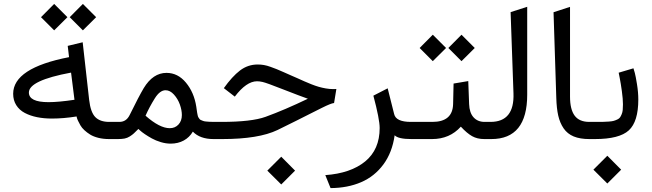

<svg xmlns="http://www.w3.org/2000/svg" viewBox="-20 -712 3336 983"><path d="M246.1 -105Q204.6 -105 169.7 -112.1Q134.8 -119.1 106.9 -133.8Q79.1 -148.4 63.2 -173.6Q47.4 -198.7 47.4 -231.9Q47.4 -363.8 333.5 -419.4L326.7 -477.1L403.3 -495.6L436.5 -200.2Q443.8 -137.2 468 -112.5Q492.2 -87.9 539.1 -87.9H557.1Q565.9 -87.9 565.9 -52.7V-36.1Q565.9 0 557.1 0H538.6Q508.8 0 483.6 -6.3Q458.5 -12.7 441.9 -22.9Q425.3 -33.2 412.1 -45.4Q398.9 -57.6 391.8 -70.1Q384.8 -82.5 379.9 -92.8Q375 -103 373.5 -109.4L372.1 -115.7Q304.7 -105 246.1 -105ZM361.3 -201.2 343.8 -340.3Q127.9 -300.3 127.9 -238.3Q127.9 -189 228.5 -189Q279.8 -189 361.3 -201.2ZM404.3 -691.9 472.2 -624 404.3 -556.6 336.9 -624ZM257.3 -691.9 325.2 -624 257.3 -556.6 189.9 -624Z M849.1 -55.7Q876.5 -55.7 893.8 -74.5Q911.1 -93.3 911.1 -123Q911.1 -147.9 900.9 -176.8Q890.6 -205.6 870.6 -227.8Q850.6 -250 827.6 -250Q798.8 -250 772.9 -209Q745.1 -164.6 725.1 -119.6Q797.4 -55.7 849.1 -55.7ZM984.9 -166Q985.8 -160.2 987.3 -149.2Q988.8 -138.2 989.5 -134.3Q990.2 -130.4 991.9 -122.3Q993.7 -114.3 995.4 -111.8Q997.1 -109.4 1000.5 -104.2Q1003.9 -99.1 1008.1 -97.7Q1012.2 -96.2 1018.3 -93.5Q1024.4 -90.8 1032.7 -90.1Q1041 -89.4 1051.3 -88.6Q1061.5 -87.9 1074.7 -87.9H1083Q1091.8 -87.9 1091.8 -52.7V-36.1Q1091.8 0 1083 0H1073.2Q1003.9 0 967.3 -38.1Q950.2 -8.8 920.9 7.3Q891.6 23.4 853.5 23.4Q829.1 23.4 803.2 15.6Q777.3 7.8 757.6 -3.2Q737.8 -14.2 721.7 -25.1Q705.6 -36.1 697.3 -43.9L688.5 -51.8Q672.4 -35.6 665 -28.8Q657.7 -22 644.8 -13.7Q631.8 -5.4 617.7 -2.7Q603.5 0 583.5 0H551.8Q540.5 0 536.9 -8.3Q533.2 -16.6 533.2 -36.1V-52.7Q533.2 -71.8 536.9 -79.8Q540.5 -87.9 551.8 -87.9H591.3Q626.5 -87.9 643.6 -122.6Q690.9 -218.8 715.8 -260.7Q763.2 -338.9 832.5 -338.9Q890.6 -338.9 932.1 -288.8Q973.6 -238.8 984.9 -166Z M1702.1 -256.3 1690.4 -184.6Q1681.6 -183.6 1667 -177.7Q1652.3 -171.9 1627.2 -159.4Q1602.1 -147 1574.2 -132.8Q1546.4 -118.7 1497.6 -94.2Q1448.7 -69.8 1400.9 -46.4Q1304.2 0 1118.2 0H1077.6Q1054.2 0 1054.2 -36.1V-52.7Q1054.2 -87.9 1077.6 -87.9H1113.8Q1267.6 -87.9 1339.4 -113.8Q1437.5 -149.4 1556.2 -206.5Q1522 -218.3 1428.2 -254.9Q1344.2 -288.1 1323.7 -292.5Q1309.1 -295.9 1295.9 -295.9Q1241.7 -295.9 1182.1 -217.3L1126 -260.7Q1168.5 -320.3 1208.7 -351.1Q1249 -381.8 1299.3 -381.8Q1314.9 -381.8 1330.8 -379.2Q1346.7 -376.5 1365.5 -369.6Q1384.3 -362.8 1396.7 -357.9Q1409.2 -353 1433.6 -342Q1458 -331.1 1469.2 -326.2Q1481 -321.3 1502.2 -311.8Q1523.4 -302.2 1538.1 -295.7Q1552.7 -289.1 1573.7 -280.8Q1594.7 -272.5 1611.6 -267.6Q1628.4 -262.7 1647.9 -259.3Q1667.5 -255.9 1684.6 -255.9Q1693.4 -255.9 1702.1 -256.3ZM1419.9 90.3 1490.7 161.6 1419.9 232.4 1348.6 161.6Z M1891.6 -222.2 1964.8 -259.8Q1976.6 -215.8 1998 -127.9Q2007.3 -87.9 2083.5 -87.9H2103Q2111.8 -87.9 2111.8 -52.7V-36.1Q2111.8 0 2103 0H2085.9Q2018.6 0 2000.5 -19.5Q1988.3 68.4 1942.9 129.9Q1897.5 191.4 1828.6 220.9Q1759.8 250.5 1672.4 251L1645.5 184.6Q1775.4 175.3 1849.6 114.5Q1923.8 53.7 1923.8 -56.6Q1923.8 -101.6 1891.6 -222.2Z M2475.6 0H2459.5Q2423.3 0 2397 -14.9Q2370.6 -29.8 2339.4 -63.5Q2282.2 0 2191.9 0H2096.7Q2086.4 0 2082.8 -8.5Q2079.1 -17.1 2079.1 -36.1V-52.7Q2079.1 -71.8 2082.5 -79.8Q2085.9 -87.9 2096.7 -87.9H2193.8Q2297.4 -87.9 2299.8 -179.2L2302.2 -284.2L2377.4 -296.9L2381.8 -179.2Q2383.3 -134.8 2404.5 -111.3Q2425.8 -87.9 2460.9 -87.9H2475.6Q2484.4 -87.9 2484.4 -52.7V-36.1Q2484.4 0 2475.6 0ZM2342.8 -534.2 2410.6 -466.3 2342.8 -398.9 2275.4 -466.3ZM2195.8 -534.2 2263.7 -466.3 2195.8 -398.9 2128.4 -466.3Z M2470.7 -87.9H2491.2Q2614.3 -87.9 2608.9 -234.4L2594.2 -649.9L2679.2 -677.2V-227.5Q2679.2 0 2495.6 0H2470.7Q2447.3 0 2447.3 -36.1V-52.7Q2447.3 -87.9 2470.7 -87.9Z M3007.3 -87.9Q3016.1 -87.9 3016.1 -52.7V-36.1Q3016.1 0 3007.3 0H2997.6Q2949.7 0 2917.2 -13.4Q2884.8 -26.9 2865.7 -54.7Q2846.7 -82.5 2838.1 -119.9Q2829.6 -157.2 2828.1 -210.4L2814 -649.4L2898.4 -676.8V-217.3Q2898.4 -151.9 2922.1 -119.9Q2945.8 -87.9 2997.1 -87.9Z M3025.9 0H3002.9Q2991.2 0 2987.3 -8.5Q2983.4 -17.1 2983.4 -36.1V-52.7Q2983.4 -71.8 2987.1 -79.8Q2990.7 -87.9 3002 -87.9H3027.8Q3052.7 -87.9 3066.7 -88.1Q3080.6 -88.4 3097.2 -89.6Q3113.8 -90.8 3122.3 -93.3Q3130.9 -95.7 3140.6 -100.3Q3150.4 -105 3154.5 -111.1Q3158.7 -117.2 3162.8 -127Q3167 -136.7 3168.2 -148.9Q3169.4 -161.1 3169.4 -177.7Q3169.4 -205.1 3163.8 -245.6Q3158.2 -286.1 3152.8 -313L3147.5 -339.8L3223.1 -362.3Q3226.1 -353.5 3230.2 -338.4Q3234.4 -323.2 3241.2 -281.2Q3248 -239.3 3248 -202.6Q3248 -89.4 3199.5 -44.7Q3150.9 0 3025.9 0ZM3089.4 85.4 3160.2 156.7 3089.4 227.5 3018.1 156.7Z"/></svg>

Font: Samim WOL
Style: WOL
Weight: 400
Foundry: DejaVu fonts team - Redesigned by Saber Rastikerdar
Version: Version 4.0.0